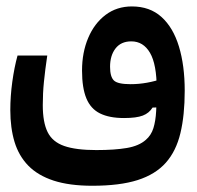

<svg xmlns="http://www.w3.org/2000/svg" viewBox="-20 -370 626 609"><path d="M272.9 219.2Q200.2 219.2 150.1 202.9Q100.1 186.5 69.8 155.5Q39.6 124.5 26.1 80.1Q12.7 35.6 12.7 -21Q12.7 -64.5 19 -110.6Q25.4 -156.7 35.6 -193.8H129.9Q123 -147.5 119.4 -111.1Q115.7 -74.7 115.7 -36.6Q115.7 18.1 131.1 49.1Q146.5 80.1 183.6 93Q220.7 106 285.6 106Q343.8 106 382.3 99.4Q420.9 92.8 442.4 73.7Q459.5 59.1 466.6 36.4Q473.6 13.7 475.3 -17.3Q477.1 -48.3 477.1 -87.4Q477.1 -166 455.8 -202.4Q434.6 -238.8 396.5 -238.8Q363.8 -238.8 346.4 -216.3Q329.1 -193.8 329.1 -158.2Q329.1 -126.5 341.3 -114.7Q353.5 -103 394 -103Q420.4 -103 446.3 -107.7Q472.2 -112.3 499 -121.6L497.6 -29.8L463.9 -28.8Q453.1 -11.2 432.9 -3.4Q412.6 4.4 373.5 4.4Q326.7 4.4 297.1 -10.3Q267.6 -24.9 253.9 -58.1Q240.2 -91.3 240.2 -146Q240.2 -203.6 259.8 -249.8Q279.3 -295.9 314.9 -322.8Q350.6 -349.6 398.4 -349.6Q455.1 -349.6 492.2 -316.2Q529.3 -282.7 547.6 -222.4Q565.9 -162.1 565.9 -82Q565.9 -4.4 552.2 52.5Q538.6 109.4 505.9 146.2Q473.1 183.1 416.5 201.2Q359.9 219.2 272.9 219.2Z"/></svg>

Font: Cascadia Code Medium
Style: Regular
Weight: 500
Monospace: yes
Designer: Aaron Bell
Foundry: Saja Typeworks
Version: Version 2407.024